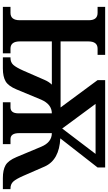

<svg xmlns="http://www.w3.org/2000/svg" viewBox="273 -1027 754 1340"><g transform="rotate(90 650.0 -357.0)"><path d="M269 -118.2Q269 -53.2 319.8 -53.2H352.1V0H27.8V-53.2H69.8Q121.1 -53.2 121.1 -118.2V-600.1Q121.1 -661.1 69.8 -661.1H27.8V-713.9H362.8V-661.1H319.8Q269 -661.1 269 -596.2V-402.8H730L539.1 -661.1V-713.9H1148.9V-661.1L945.8 -400.9Q1096.7 -393.6 1142.1 -292L1207 -143.1Q1229.5 -91.8 1247.3 -72.5Q1265.1 -53.2 1294.9 -53.2H1299.8V0H1222.2Q1166.5 0 1133.5 -18.6Q1100.6 -37.1 1076.2 -95.2L1003.9 -268.1Q973.1 -341.8 909.2 -341.8V-112.8Q909.2 -53.2 951.2 -53.2H985.8V0H693.8V-53.2H729Q769.5 -53.2 771 -105V-341.8Q708.5 -341.8 675.8 -268.1L604 -95.2Q580.6 -38.6 547.9 -19.3Q515.1 0 458 0H379.9V-53.2H384.8Q415 -53.2 432.9 -73Q450.7 -92.8 473.1 -143.1L538.1 -292Q551.3 -322.3 570.8 -341.8H269ZM877 -414.1 1054.2 -647H705.1Z"/></g></svg>

Font: Droid Serif
Style: Bold
Weight: 700
Designer: Monotype Design team
Foundry: Monotype Imaging Inc.
Version: Version 1.03